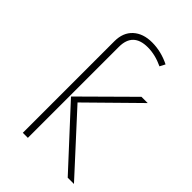

<svg xmlns="http://www.w3.org/2000/svg" viewBox="-220 -826 913 913"><g transform="rotate(45 236.0 -369.5)"><path d="M247 -708Q148 -708 148 -612V0H114V-616Q114 -674 149.5 -706.5Q185 -739 245 -739Q306 -739 364 -710L350 -683Q297 -708 247 -708ZM196 -286 458 0H416L154 -284L392 -520H434Z"/></g></svg>

Font: Fira Sans UltraLight
Style: Regular
Weight: 200
Designer: Carrois Corporate & Edenspiekermann AG
Foundry: Carrois Corporate GbR & Edenspiekermann AG
Version: Version 4.106;PS 004.106;hotconv 1.0.70;makeotf.lib2.5.58329